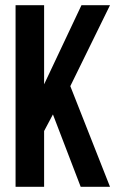

<svg xmlns="http://www.w3.org/2000/svg" viewBox="-20 -720 454 740"><path d="M291 0H404L251 -388L404 -700H294L150 -395V-700H40V0H150V-215L184 -279Z"/></svg>

Font: Bebas Neue
Style: Bold
Weight: 700
Designer: Ryoichi Tsunekawa
Foundry: Ryoichi Tsunekawa
Version: Version 1.300